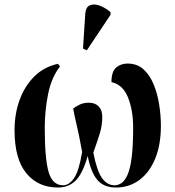

<svg xmlns="http://www.w3.org/2000/svg" viewBox="-20 -828 784 858"><path d="M239 10Q150 10 97.5 -54Q45 -118 45 -246Q45 -319 67.5 -381Q90 -443 133 -486Q176 -529 239 -543L248 -531Q210 -482 195 -408Q180 -334 180 -256Q180 -117 197.5 -58.5Q215 0 262 0Q289 0 311 -32Q333 -64 347 -149Q333 -226 322.5 -270Q312 -314 307 -343Q320 -353 337 -361Q354 -369 377 -369Q405 -369 421 -352.5Q437 -336 437 -307Q437 -268 426.5 -233.5Q416 -199 397 -146Q413 -64 436 -32Q459 0 492 0Q508 0 523 -10Q538 -20 550 -47Q562 -74 568.5 -125Q575 -176 575 -258Q575 -335 552 -392.5Q529 -450 478 -461Q478 -508 499 -526Q520 -544 550 -544Q593 -544 621.5 -518Q650 -492 667 -450Q684 -408 691.5 -359.5Q699 -311 699 -266Q699 -181 673.5 -119Q648 -57 602.5 -23.5Q557 10 498 10Q444 10 415 -24Q386 -58 372 -131Q349 -51 317.5 -20.5Q286 10 239 10ZM368 -603 351 -611 361 -766Q363 -795 380 -803.5Q397 -812 422 -804Q447 -796 474 -774V-762Z"/></svg>

Font: Noto Serif Display Condensed
Style: Bold
Weight: 700
Width: 3
Designer: Monotype Design Team
Foundry: Monotype Imaging Inc.
Version: Version 2.009